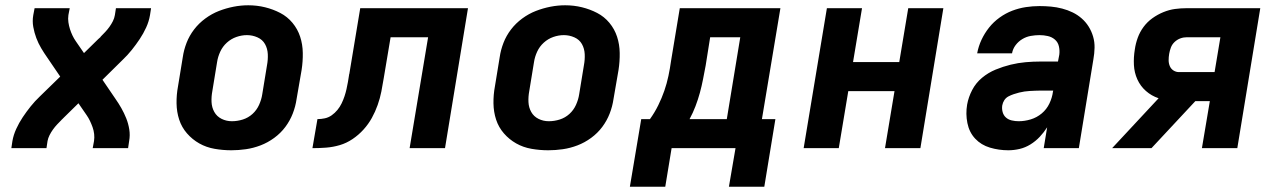

<svg xmlns="http://www.w3.org/2000/svg" viewBox="-20 -561 4840 727"><path d="M23 0 27 -27Q31 -50 41.5 -73Q52 -96 66 -117Q80 -138 96 -158Q112 -178 131 -196L208 -271L159 -343Q147 -360 136 -378.5Q125 -397 117.5 -417Q110 -437 106 -459Q102 -481 106 -504L111 -530H244L239 -504Q237 -490 239 -476.5Q241 -463 245 -450.5Q249 -438 254.5 -426.5Q260 -415 267 -405L298 -360L352 -413Q354 -415 356.5 -417Q359 -419 361 -421V-422Q370 -431 378.5 -440Q387 -449 394.5 -459.5Q402 -470 407.5 -481Q413 -492 415 -504L419 -530H552L548 -504Q544 -480 533.5 -457Q523 -434 509 -413Q495 -392 479 -372Q463 -352 444 -334L368 -259L417 -187Q429 -170 439.5 -151.5Q450 -133 458 -113Q466 -93 469.5 -71Q473 -49 469 -27L465 0H331L336 -27Q338 -40 336.5 -53.5Q335 -67 330.5 -79.5Q326 -92 320.5 -103.5Q315 -115 308 -125L277 -170L223 -117Q221 -115 219 -113Q217 -111 215 -109H214V-108Q205 -99 196.5 -90Q188 -81 180.5 -70.5Q173 -60 167.5 -49Q162 -38 160 -27L156 0Z M856 8Q824 8 792.5 2.5Q761 -3 734.5 -18Q708 -33 688 -56Q668 -79 658.5 -108Q649 -137 648.5 -169.5Q648 -202 654 -234L672 -344Q676 -372 686.5 -399Q697 -426 715 -449.5Q733 -473 757.5 -491Q782 -509 809 -519.5Q836 -530 864 -535.5Q892 -541 920 -541Q953 -541 983.5 -533.5Q1014 -526 1041 -512Q1068 -498 1087.5 -474.5Q1107 -451 1116.5 -422Q1126 -393 1126.5 -360.5Q1127 -328 1122 -296L1103 -186Q1099 -158 1088.5 -131Q1078 -104 1060.5 -80.5Q1043 -57 1018.5 -39Q994 -21 966.5 -10.5Q939 0 911 4Q883 8 856 8ZM858 -102Q879 -102 899.5 -108.5Q920 -115 936 -129.5Q952 -144 961 -164Q970 -184 973 -204L991 -314Q995 -335 994 -356Q993 -377 983.5 -394Q974 -411 955 -419.5Q936 -428 915 -428Q895 -428 875 -421Q855 -414 839 -399.5Q823 -385 814 -365.5Q805 -346 802 -326L784 -216Q780 -195 781 -174.5Q782 -154 791.5 -137Q801 -120 819 -111Q837 -102 858 -102Z M1163 0 1182 -110Q1196 -110 1210 -113Q1224 -116 1236 -124.5Q1248 -133 1257.5 -144.5Q1267 -156 1273.5 -169.5Q1280 -183 1284.5 -196.5Q1289 -210 1292 -223.5Q1295 -237 1297.5 -251Q1300 -265 1302 -279Q1302 -279 1302 -279.5Q1302 -280 1302 -280L1303 -282Q1303 -282 1303 -282.5Q1303 -283 1303 -283L1344 -530H1752L1665 0H1531L1601 -420H1459L1433 -265Q1429 -240 1424 -214.5Q1419 -189 1410 -163.5Q1401 -138 1388 -114.5Q1375 -91 1356.5 -70.5Q1338 -50 1315 -34.5Q1292 -19 1266.5 -11.5Q1241 -4 1215 -2Q1189 0 1163 0Z M2056 8Q2024 8 1992.5 2.5Q1961 -3 1934.5 -18Q1908 -33 1888 -56Q1868 -79 1858.5 -108Q1849 -137 1848.5 -169.5Q1848 -202 1854 -234L1872 -344Q1876 -372 1886.5 -399Q1897 -426 1915 -449.5Q1933 -473 1957.5 -491Q1982 -509 2009 -519.5Q2036 -530 2064 -535.5Q2092 -541 2120 -541Q2153 -541 2183.5 -533.5Q2214 -526 2241 -512Q2268 -498 2287.5 -474.5Q2307 -451 2316.5 -422Q2326 -393 2326.5 -360.5Q2327 -328 2322 -296L2303 -186Q2299 -158 2288.5 -131Q2278 -104 2260.5 -80.5Q2243 -57 2218.5 -39Q2194 -21 2166.5 -10.5Q2139 0 2111 4Q2083 8 2056 8ZM2058 -102Q2079 -102 2099.5 -108.5Q2120 -115 2136 -129.5Q2152 -144 2161 -164Q2170 -184 2173 -204L2191 -314Q2195 -335 2194 -356Q2193 -377 2183.5 -394Q2174 -411 2155 -419.5Q2136 -428 2115 -428Q2095 -428 2075 -421Q2055 -414 2039 -399.5Q2023 -385 2014 -365.5Q2005 -346 2002 -326L1984 -216Q1980 -195 1981 -174.5Q1982 -154 1991.5 -137Q2001 -120 2019 -111Q2037 -102 2058 -102Z M2740 146 2765 0H2523L2499 146H2365L2408 -110H2441Q2459 -135 2472.5 -162.5Q2486 -190 2495.5 -217.5Q2505 -245 2511 -273.5Q2517 -302 2521 -331L2554 -530H2935L2865 -110H2916L2874 146ZM2591 -110H2732L2783 -420H2669L2652 -313Q2647 -287 2642 -261Q2637 -235 2630 -209.5Q2623 -184 2613.5 -159Q2604 -134 2591 -110Z M3023 0 3111 -530H3244L3210 -326H3385L3419 -530H3552L3465 0H3331L3367 -216H3192L3156 0Z M3798 8Q3762 8 3728.5 -2Q3695 -12 3672.5 -36Q3650 -60 3643 -95Q3636 -130 3642 -165Q3647 -193 3661 -220Q3675 -247 3698.5 -266.5Q3722 -286 3750 -297.5Q3778 -309 3806.5 -316Q3835 -323 3863.5 -325.5Q3892 -328 3920 -328H3986L3991 -354Q3993 -370 3989.5 -385.5Q3986 -401 3974.5 -411Q3963 -421 3947.5 -424.5Q3932 -428 3916 -428Q3900 -428 3883 -425Q3866 -422 3851 -413Q3836 -404 3825.5 -390Q3815 -376 3812 -359H3680Q3685 -386 3696.5 -410.5Q3708 -435 3725 -456.5Q3742 -478 3765 -494.5Q3788 -511 3813 -520.5Q3838 -530 3864 -534Q3890 -538 3916 -538Q3938 -538 3959.5 -536Q3981 -534 4002 -528.5Q4023 -523 4041.5 -514Q4060 -505 4075.5 -491.5Q4091 -478 4102 -460.5Q4113 -443 4119 -422.5Q4125 -402 4124.5 -380Q4124 -358 4120 -336L4065 0H3932L3945 -79Q3933 -60 3917 -43Q3901 -26 3881.5 -14Q3862 -2 3840.5 3Q3819 8 3798 8ZM3837 -102Q3860 -102 3883 -109Q3906 -116 3924.5 -131.5Q3943 -147 3953.5 -169Q3964 -191 3967 -214L3968 -218H3920Q3910 -218 3899.5 -217.5Q3889 -217 3879 -216.5Q3869 -216 3859 -214.5Q3849 -213 3839 -210.5Q3829 -208 3818.5 -204.5Q3808 -201 3798.5 -196Q3789 -191 3783 -182Q3777 -173 3775 -162Q3773 -149 3776.5 -136.5Q3780 -124 3789 -116Q3798 -108 3811 -105Q3824 -102 3837 -102Z M4191 0 4367 -189Q4340 -198 4319 -216.5Q4298 -235 4286.5 -260.5Q4275 -286 4273.5 -315Q4272 -344 4277 -374Q4280 -396 4288 -418Q4296 -440 4310 -459Q4324 -478 4343.5 -492Q4363 -506 4385 -515Q4407 -524 4429 -527Q4451 -530 4474 -530H4752L4665 0H4531L4561 -178H4506L4340 0ZM4444 -288H4579L4601 -420H4474Q4461 -420 4449 -415.5Q4437 -411 4427.5 -402Q4418 -393 4413.5 -381Q4409 -369 4407 -357Q4405 -345 4405 -333Q4405 -321 4409.5 -310.5Q4414 -300 4423.5 -294Q4433 -288 4444 -288Z"/></svg>

Font: Iosevka Curly XBdExObl
Style: Regular
Weight: 800
Width: 7
Italic angle: -9°
Monospace: yes
Designer: Belleve Invis
Foundry: Belleve Invis
Version: Version 11.1.0; ttfautohint (v1.8.3)